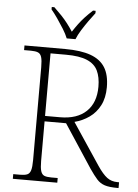

<svg xmlns="http://www.w3.org/2000/svg" viewBox="-61 -978 735 1024"><g transform="rotate(5 306.5 -465.5)"><path d="M47 0V-25H84Q108 -25 121.5 -30.5Q135 -36 140.5 -54Q146 -72 146 -108V-606Q146 -643 140.5 -660.5Q135 -678 121.5 -683.5Q108 -689 84 -689H47V-714H264Q349 -714 401.5 -695Q454 -676 479 -636Q504 -596 504 -530Q504 -473 483 -432.5Q462 -392 426.5 -367Q391 -342 348 -331L496 -109Q525 -66 548.5 -48.5Q572 -31 604 -31H613V0H607Q563 0 538.5 -8Q514 -16 496.5 -35.5Q479 -55 455 -90L304 -320H189V-108Q189 -72 194.5 -54Q200 -36 213 -30.5Q226 -25 250 -25H285V0ZM269 -349Q360 -349 409.5 -396Q459 -443 459 -529Q459 -580 442.5 -614.5Q426 -649 385 -666.5Q344 -684 272 -684H189V-349ZM268 -771Q259 -794 242.5 -820.5Q226 -847 208 -873Q190 -899 174 -918V-931H188Q211 -909 229 -890Q247 -871 262 -851.5Q277 -832 292 -809Q307 -832 321.5 -851.5Q336 -871 353.5 -890Q371 -909 395 -931H409V-918Q394 -899 375.5 -873Q357 -847 340.5 -820.5Q324 -794 315 -771Z"/></g></svg>

Font: Noto Serif Armenian ExtraLight
Style: Regular
Weight: 250
Version: Version 2.007